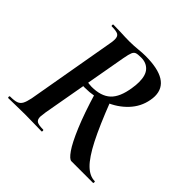

<svg xmlns="http://www.w3.org/2000/svg" viewBox="-157 -789 950 950"><g transform="rotate(45 317.5 -314.0)"><path d="M19 -12Q49 -12 64 -17.5Q79 -23 87 -37.5Q95 -52 101 -81L182 -544Q186 -563 186 -578Q186 -599 174 -606Q162 -613 130 -613Q126 -613 126 -619Q126 -625 130 -625L178 -624Q218 -622 244 -622Q261 -622 275.5 -623Q290 -624 301 -625Q330 -628 351 -628Q525 -628 525 -520Q525 -506 522 -491Q512 -435 472 -392.5Q432 -350 373.5 -327Q315 -304 250 -304Q231 -304 227 -306L233 -337Q239 -334 250 -332.5Q261 -331 270 -331Q336 -331 370.5 -363Q405 -395 416 -469Q420 -492 420 -514Q420 -562 398.5 -584.5Q377 -607 342 -607Q318 -607 308 -603.5Q298 -600 292.5 -587.5Q287 -575 281 -542L199 -81Q195 -53 195 -47Q195 -26 207 -19Q219 -12 250 -12Q254 -12 254 -6Q254 0 251 0Q220 0 203 -1L136 -2L67 -1Q50 0 19 0Q15 0 15 -6Q15 -12 19 -12ZM305 -322 386 -349Q435 -222 472.5 -149Q510 -76 543 -44Q576 -12 611 -12Q614 -12 614 -6Q614 0 611 0H460Q446 0 422.5 -33.5Q399 -67 368.5 -139.5Q338 -212 305 -322Z"/></g></svg>

Font: Cormorant Garamond
Style: Bold Italic
Weight: 700
Italic angle: -10°
Designer: Christian Thalmann (Catharsis Fonts)
Foundry: Catharsis Fonts
Version: Version 4.000